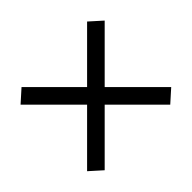

<svg xmlns="http://www.w3.org/2000/svg" viewBox="-124 -764 849 849"><g transform="rotate(-45 300.0 -340.0)"><path d="M95 -80 37 -132 245 -340 37 -548 95 -600 300 -395 505 -600 563 -548 355 -340 563 -132 505 -80 300 -285Z"/></g></svg>

Font: R Plex Mono
Style: Regular
Weight: 400
Monospace: yes
Designer: Belleve Invis
Foundry: Belleve Invis
Version: Version 31.8.0